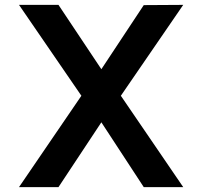

<svg xmlns="http://www.w3.org/2000/svg" viewBox="-20 -755 830 788"><path d="M476 -362 732 13H570L396 -253L220 13H58L314 -362L58 -735H220L396 -471L570 -734L732 -735Z"/></svg>

Font: SUITE ExtraBold
Style: Regular
Weight: 800
Designer: Sun
Foundry: Sun
Version: Version 2.040